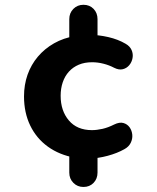

<svg xmlns="http://www.w3.org/2000/svg" viewBox="-20 -638 640 782"><path d="M319.8 123.5Q295.5 123.5 278.9 106.8Q262.2 90 262.2 65V-29.2L286 4.5Q222.2 -6.8 175.2 -40.6Q128.2 -74.5 103 -126.9Q77.8 -179.2 77.8 -245.2Q77.8 -292.5 92.2 -333.6Q106.8 -374.8 134.2 -407.2Q161.8 -439.8 200.2 -461.6Q238.8 -483.5 286 -491.2L262.2 -456.5V-560Q262.2 -585.2 278.9 -601.9Q295.5 -618.5 319.8 -618.5Q345 -618.5 361.1 -601.9Q377.2 -585.2 377.2 -560V-465.2L343 -496.2Q382 -496 421.4 -486.9Q460.8 -477.8 491.5 -459.8Q509.2 -449.8 516 -434.1Q522.8 -418.5 519.9 -401.9Q517 -385.2 506.5 -372.6Q496 -360 480.1 -356.1Q464.2 -352.2 444.8 -362Q425 -372.5 401.5 -378.5Q378 -384.5 355.2 -384.5Q324.5 -384.5 300.9 -374.5Q277.2 -364.5 260.8 -346.4Q244.2 -328.2 235.6 -303Q227 -277.8 227 -248Q227 -187 260.4 -147.5Q293.8 -108 354.5 -108Q374.2 -108 397.4 -113.2Q420.5 -118.5 444.8 -130.8Q466.8 -141.5 482.6 -137Q498.5 -132.5 507.9 -119.4Q517.2 -106.2 518.8 -89Q520.2 -71.8 512.2 -55.8Q504.2 -39.8 486.2 -30.2Q457.5 -14 418.8 -3.5Q380 7 341.2 8.2L377.2 -21.8V65Q377.2 90 361.1 106.8Q345 123.5 319.8 123.5Z"/></svg>

Font: Nunito ExtraLight
Style: Regular
Weight: 200
Designer: Vernon Adams
Foundry: Vernon Adams
Version: Version 3.602;April 4, 2023;FontCreator 14.0.0.2856 64-bit